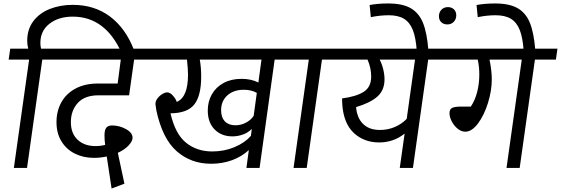

<svg xmlns="http://www.w3.org/2000/svg" viewBox="-20 -969 3237 1108"><path d="M753 -681 681 -665Q587 -873 400 -873Q318 -873 265.5 -832Q213 -791 213 -721Q213 -703 217 -688H354L345 -625H224L136 0H60L148 -625H30L39 -688H143Q137 -712 137 -733Q137 -800 172.5 -847Q208 -894 268 -917.5Q328 -941 400 -941Q525 -941 615 -873.5Q705 -806 753 -681Z M389 -264Q389 -199 428 -162.5Q467 -126 531 -126Q561 -126 587 -133Q583 -158 583 -188Q583 -219 593.5 -232Q604 -245 627 -245Q669 -245 707 -224Q745 -203 745 -174Q745 -154 722 -129.5Q699 -105 660 -87L698 91L624 119L596 -66Q559 -58 522 -58Q461 -58 412 -82.5Q363 -107 334.5 -153.5Q306 -200 306 -264Q306 -328 334 -378.5Q362 -429 416 -458Q470 -487 545 -487H659L677 -625H276L284 -688H895L887 -625H754L725 -419H549Q469 -419 429 -375Q389 -331 389 -264Z M1686 -625H1565L1478 0H1402L1416 -103Q1375 -65 1319 -44.5Q1263 -24 1198 -24Q1082 -24 999.5 -96.5Q917 -169 882 -333Q877 -363 877 -369Q877 -386 889 -401.5Q901 -417 917 -426.5Q933 -436 945 -436Q961 -436 978 -417Q995 -398 1000 -381Q1065 -408 1065 -538Q1065 -569 1059 -625H846L855 -688H1694ZM1489 -625H1133Q1141 -580 1141 -527Q1141 -417 1101.5 -366.5Q1062 -316 964 -315Q991 -196 1053.5 -145.5Q1116 -95 1205 -95Q1274 -95 1333.5 -120Q1393 -145 1428 -185L1433 -225Q1411 -203 1381.5 -192.5Q1352 -182 1321 -182Q1258 -182 1218.5 -222Q1179 -262 1179 -331Q1179 -383 1202.5 -424.5Q1226 -466 1270 -490Q1314 -514 1374 -514Q1429 -514 1471 -493ZM1462 -433Q1431 -451 1387 -451Q1328 -451 1292 -418.5Q1256 -386 1256 -333Q1256 -291 1278 -268.5Q1300 -246 1338 -246Q1371 -246 1400 -261.5Q1429 -277 1444 -301Z M1959 -625H1838L1750 0H1674L1762 -625H1644L1653 -688H1968Z M2572 -625H2451L2363 0H2287L2315 -198Q2251 -147 2168 -147Q2080 -147 2021 -202.5Q1962 -258 1955 -370Q1954 -383 1954 -401Q2037 -412 2079.5 -439.5Q2122 -467 2122 -527Q2122 -577 2101 -625H1919L1928 -688H2581ZM2375 -625H2171Q2184 -600 2191.5 -569.5Q2199 -539 2199 -511Q2199 -448 2157.5 -411.5Q2116 -375 2035 -351Q2036 -334 2040 -318Q2052 -271 2085.5 -245Q2119 -219 2173 -219Q2218 -219 2258 -236Q2298 -253 2327 -283Z M2223 -881Q2173 -881 2120 -870L2113 -940Q2160 -949 2220 -949Q2303 -949 2350.5 -921.5Q2398 -894 2421 -837Q2444 -780 2452 -681L2385 -675Q2380 -751 2362.5 -795.5Q2345 -840 2311.5 -860.5Q2278 -881 2223 -881ZM2513 -875Q2513 -898 2527.5 -913Q2542 -928 2565 -928Q2586 -928 2599.5 -915Q2613 -902 2613 -881Q2613 -858 2598.5 -843Q2584 -828 2562 -828Q2540 -828 2526.5 -841Q2513 -854 2513 -875Z M3188 -625H3067L2979 0H2903L2991 -625H2805Q2818 -561 2818 -511Q2818 -446 2796 -375Q2774 -304 2738.5 -256.5Q2703 -209 2665 -209Q2643 -209 2622 -225.5Q2601 -242 2587.5 -267.5Q2574 -293 2574 -316Q2574 -339 2589.5 -346.5Q2605 -354 2644 -354H2697Q2722 -391 2734 -439.5Q2746 -488 2746 -539Q2746 -585 2737 -625H2530L2538 -688H3197Z M2840 -881Q2790 -881 2737 -870L2730 -940Q2777 -949 2837 -949Q2920 -949 2967.5 -921.5Q3015 -894 3038 -837Q3061 -780 3069 -681L3002 -675Q2997 -751 2979.5 -795.5Q2962 -840 2928.5 -860.5Q2895 -881 2840 -881Z"/></svg>

Font: FiraGO Book
Style: Italic
Weight: 350
Italic angle: -8°
Designer: bBox Type GmbH
Foundry: bBox Type GmbH
Version: Version 1.001